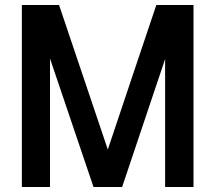

<svg xmlns="http://www.w3.org/2000/svg" viewBox="-20 -744 873 764"><path d="M466 0H352L179 -511V0H67V-724H215L409 -149Q457 -292 505.5 -437Q554 -582 602 -724H750V0H637V-509Z"/></svg>

Font: Ekushey Amar Bangla
Style: Bold
Weight: 700
Designer: Al Mamun Sumon
Foundry: Al Mamun Sumon
Version: Version 1.0